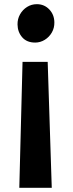

<svg xmlns="http://www.w3.org/2000/svg" viewBox="-20 -687 348 920"><path d="M208.5 -390.5 228 213H72.5L88 -390.5ZM156.5 -667Q192 -667 216 -642Q240 -617 240.5 -580Q241 -553.5 228.5 -531.5Q216 -509.5 194.5 -496.2Q173 -483 148.5 -483Q108.5 -483 86.5 -508.2Q64.5 -533.5 64 -569.5Q63.5 -596 76 -618.2Q88.5 -640.5 109.8 -653.8Q131 -667 156.5 -667Z"/></svg>

Font: Merriweather Sans SemiBold
Style: Regular
Weight: 600
Designer: Eben Sorkin
Foundry: Eben Sorkin
Version: Version 2.001